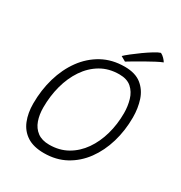

<svg xmlns="http://www.w3.org/2000/svg" viewBox="-198 -977 1073 1141"><g transform="rotate(30 338.5 -406.0)"><path d="M268.5 25.5Q197 25.5 152.5 -3.2Q108 -32 87.5 -82.8Q67 -133.5 67 -198.5Q67 -291 91.2 -374.2Q115.5 -457.5 162.2 -521.8Q209 -586 276.2 -623Q343.5 -660 429.5 -660Q502 -660 544 -626.8Q586 -593.5 603.8 -539.5Q621.5 -485.5 621.5 -422.5Q621.5 -332 597.5 -251.2Q573.5 -170.5 528 -108.2Q482.5 -46 417.2 -10.2Q352 25.5 268.5 25.5ZM271 -33.5Q340.5 -33.5 394.8 -64.5Q449 -95.5 486.5 -149.2Q524 -203 543.5 -272.2Q563 -341.5 563 -418Q563 -465.5 550.5 -508.2Q538 -551 507.8 -577.8Q477.5 -604.5 424.5 -604.5Q353 -604.5 298.2 -572.2Q243.5 -540 206 -484.2Q168.5 -428.5 149.5 -357.5Q130.5 -286.5 130.5 -208.5Q130.5 -159 144.5 -119.5Q158.5 -80 189.5 -56.8Q220.5 -33.5 271 -33.5ZM574 -838.5Q587.5 -832 599.5 -819.5Q611.5 -807 616.5 -797.5Q601 -792 571.5 -776.5Q542 -761 509.5 -742.5Q477 -724 450.5 -708.2Q424 -692.5 414.5 -686.5L381 -705.5Q393 -717.5 418.8 -737.8Q444.5 -758 475 -779.8Q505.5 -801.5 532.5 -818Q559.5 -834.5 574 -838.5Z"/></g></svg>

Font: Grandstander ExtraLight
Style: Italic
Weight: 200
Italic angle: -15°
Designer: Tyler Finck
Foundry: Etcetera Type Co
Version: Version 1.200; ttfautohint (v1.8.3)